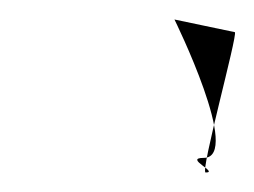

<svg xmlns="http://www.w3.org/2000/svg" viewBox="-20 -690 261 197"><path d="M159 -670 221 -657C224 -654 185 -513 191 -513C205 -513 168 -528 189 -528C229 -528 159 -670 159 -670Z"/></svg>

Font: Recovery
Style: Obl
Weight: 400
Version: Version 0.27